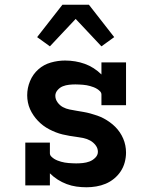

<svg xmlns="http://www.w3.org/2000/svg" viewBox="-20 -784 640 812"><path d="M346 8Q324 8 303 5Q282 2 262 -5.5Q242 -13 224 -24.5Q206 -36 191 -51V0H87V-181H191V-136Q191 -128 197 -122Q203 -116 209.5 -112Q216 -108 223.5 -105Q231 -102 238.5 -100Q246 -98 254 -96.5Q262 -95 270 -94.5Q278 -94 286 -93.5Q294 -93 302 -93Q316 -93 330.5 -94.5Q345 -96 358.5 -101Q372 -106 383 -117Q394 -128 394 -142Q394 -157 384.5 -169.5Q375 -182 361.5 -189.5Q348 -197 333.5 -200Q319 -203 304 -205Q289 -207 274 -209.5Q259 -212 244.5 -215.5Q230 -219 216 -224.5Q202 -230 188.5 -237Q175 -244 163 -253Q151 -262 140.5 -273Q130 -284 121.5 -296.5Q113 -309 107 -322.5Q101 -336 98 -351Q95 -366 95 -381Q95 -412 107 -441Q119 -470 142 -490.5Q165 -511 195 -519.5Q225 -528 255 -528Q277 -528 298 -524.5Q319 -521 338.5 -514Q358 -507 376 -495.5Q394 -484 409 -469V-520H513V-339H409V-384Q409 -392 403 -398Q397 -404 390.5 -408Q384 -412 376.5 -415Q369 -418 361.5 -420Q354 -422 346.5 -423.5Q339 -425 331 -425.5Q323 -426 315 -426.5Q307 -427 299 -427Q286 -427 272 -425.5Q258 -424 245.5 -419Q233 -414 223.5 -403Q214 -392 214 -379Q214 -364 223.5 -351Q233 -338 246 -331Q259 -324 274 -321Q289 -318 304 -315.5Q319 -313 333.5 -310.5Q348 -308 362.5 -304Q377 -300 391.5 -295Q406 -290 419 -283Q432 -276 444.5 -267Q457 -258 467.5 -247.5Q478 -237 486.5 -224.5Q495 -212 501 -198Q507 -184 510 -169Q513 -154 513 -139Q513 -118 507.5 -97.5Q502 -77 490.5 -59.5Q479 -42 462.5 -28.5Q446 -15 427 -7Q408 1 387 4.5Q366 8 346 8ZM191 -588 137 -627 244 -764H356L463 -627L409 -588L300 -704Z"/></svg>

Font: Iosevka Plex Etoile
Style: Bold
Weight: 700
Designer: Belleve Invis
Foundry: Belleve Invis
Version: Version 25.1.1; ttfautohint (v1.8.4)